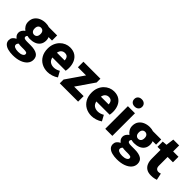

<svg xmlns="http://www.w3.org/2000/svg" viewBox="132 -2003 3414 3414"><g transform="rotate(45 1839.0 -296.0)"><path d="M276 239Q211 239 156.5 224.5Q102 210 70 178.5Q38 147 38 96Q38 25 118 -16V-21Q96 -36 81 -59.5Q66 -83 66 -119Q66 -149 84 -177.5Q102 -206 130 -225V-229Q99 -250 75.5 -288.5Q52 -327 52 -377Q52 -446 86 -492Q120 -538 174.5 -560.5Q229 -583 290 -583Q340 -583 380 -569H589V-440H502Q508 -428 512.5 -409.5Q517 -391 517 -371Q517 -305 486.5 -262.5Q456 -220 404.5 -200Q353 -180 290 -180Q276 -180 259 -182.5Q242 -185 223 -190Q214 -181 209.5 -173Q205 -165 205 -150Q205 -131 224 -121.5Q243 -112 289 -112H379Q484 -112 541.5 -77.5Q599 -43 599 34Q599 94 559.5 140Q520 186 447.5 212.5Q375 239 276 239ZM290 -287Q322 -287 342.5 -309.5Q363 -332 363 -377Q363 -420 342.5 -442Q322 -464 290 -464Q259 -464 238.5 -442Q218 -420 218 -377Q218 -332 238.5 -309.5Q259 -287 290 -287ZM304 128Q359 128 393.5 110Q428 92 428 65Q428 39 406.5 31.5Q385 24 345 24H291Q260 24 242 22.5Q224 21 210 17Q184 40 184 68Q184 98 217 113Q250 128 304 128Z M924 14Q842 14 776.5 -21.5Q711 -57 672.5 -124Q634 -191 634 -285Q634 -354 656.5 -409Q679 -464 717.5 -503Q756 -542 804.5 -562.5Q853 -583 904 -583Q986 -583 1040 -547Q1094 -511 1121 -449Q1148 -387 1148 -309Q1148 -285 1145.5 -264Q1143 -243 1140 -232H806Q818 -174 856 -148Q894 -122 948 -122Q1007 -122 1068 -158L1127 -51Q1083 -20 1028.5 -3Q974 14 924 14ZM803 -349H997Q997 -391 976.5 -419Q956 -447 907 -447Q870 -447 841 -423Q812 -399 803 -349Z M1224 0V-95L1455 -430H1250V-569H1677V-474L1446 -139H1685V0Z M2030 14Q1948 14 1882.5 -21.5Q1817 -57 1778.5 -124Q1740 -191 1740 -285Q1740 -354 1762.5 -409Q1785 -464 1823.5 -503Q1862 -542 1910.5 -562.5Q1959 -583 2010 -583Q2092 -583 2146 -547Q2200 -511 2227 -449Q2254 -387 2254 -309Q2254 -285 2251.5 -264Q2249 -243 2246 -232H1912Q1924 -174 1962 -148Q2000 -122 2054 -122Q2113 -122 2174 -158L2233 -51Q2189 -20 2134.5 -3Q2080 14 2030 14ZM1909 -349H2103Q2103 -391 2082.5 -419Q2062 -447 2013 -447Q1976 -447 1947 -423Q1918 -399 1909 -349Z M2368 0V-569H2546V0ZM2457 -648Q2412 -648 2385 -673Q2358 -698 2358 -740Q2358 -781 2385 -806Q2412 -831 2457 -831Q2501 -831 2528.5 -806Q2556 -781 2556 -740Q2556 -698 2528.5 -673Q2501 -648 2457 -648Z M2893 239Q2828 239 2773.5 224.5Q2719 210 2687 178.5Q2655 147 2655 96Q2655 25 2735 -16V-21Q2713 -36 2698 -59.5Q2683 -83 2683 -119Q2683 -149 2701 -177.5Q2719 -206 2747 -225V-229Q2716 -250 2692.5 -288.5Q2669 -327 2669 -377Q2669 -446 2703 -492Q2737 -538 2791.5 -560.5Q2846 -583 2907 -583Q2957 -583 2997 -569H3206V-440H3119Q3125 -428 3129.5 -409.5Q3134 -391 3134 -371Q3134 -305 3103.5 -262.5Q3073 -220 3021.5 -200Q2970 -180 2907 -180Q2893 -180 2876 -182.5Q2859 -185 2840 -190Q2831 -181 2826.5 -173Q2822 -165 2822 -150Q2822 -131 2841 -121.5Q2860 -112 2906 -112H2996Q3101 -112 3158.5 -77.5Q3216 -43 3216 34Q3216 94 3176.5 140Q3137 186 3064.5 212.5Q2992 239 2893 239ZM2907 -287Q2939 -287 2959.5 -309.5Q2980 -332 2980 -377Q2980 -420 2959.5 -442Q2939 -464 2907 -464Q2876 -464 2855.5 -442Q2835 -420 2835 -377Q2835 -332 2855.5 -309.5Q2876 -287 2907 -287ZM2921 128Q2976 128 3010.5 110Q3045 92 3045 65Q3045 39 3023.5 31.5Q3002 24 2962 24H2908Q2877 24 2859 22.5Q2841 21 2827 17Q2801 40 2801 68Q2801 98 2834 113Q2867 128 2921 128Z M3529 14Q3458 14 3413.5 -14.5Q3369 -43 3348.5 -93.5Q3328 -144 3328 -211V-430H3251V-562L3339 -569L3359 -720H3506V-569H3640V-430H3506V-213Q3506 -166 3526.5 -145.5Q3547 -125 3578 -125Q3592 -125 3606 -128.5Q3620 -132 3630 -136L3658 -7Q3636 0 3604.5 7Q3573 14 3529 14Z"/></g></svg>

Font: Source Han Sans CN Heavy
Style: Regular
Weight: 900
Designer: Ryoko NISHIZUKA 西塚涼子 (kana, bopomofo & ideographs); Paul D. Hunt (Latin, Greek & Cyrillic); Sandoll Communications 산돌커뮤니
Foundry: Adobe
Version: Version 2.000;hotconv 1.0.107;makeotfexe 2.5.65593